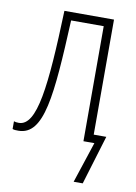

<svg xmlns="http://www.w3.org/2000/svg" viewBox="-82 -583 575 812"><g transform="rotate(10 205.5 -176.5)"><path d="M341 -35V-529H128C117 -203 98 -29 20 -29C11 -29 5 -30 -1 -32V1C6 4 13 4 24 4C134 4 148 -168 163 -494H303V0H350L292 176H331L395 -35Z"/></g></svg>

Font: Noto Sans Condensed ExtraLight
Style: Regular
Weight: 200
Width: 3
Designer: Monotype Design Team
Foundry: Monotype Imaging Inc.
Version: Version 2.013